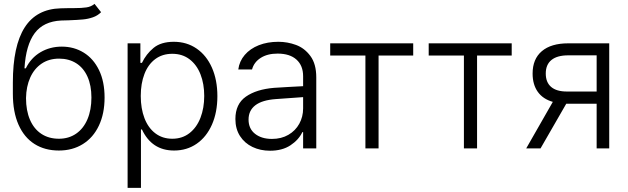

<svg xmlns="http://www.w3.org/2000/svg" viewBox="-20 -749 3167 969"><path d="M326.2 -646.5Q301.8 -646.5 289.1 -645.5Q199.2 -641.1 155 -581.5Q110.8 -522 103.5 -404.3H110.4Q136.2 -457 184.3 -485.4Q232.4 -513.7 292 -513.7Q353.5 -513.7 402.6 -483.4Q451.7 -453.1 479.7 -395.3Q507.8 -337.4 507.8 -256.8Q507.8 -175.8 479.2 -115.2Q450.7 -54.7 398.4 -22Q346.2 10.7 277.3 10.7Q206.5 10.7 154.3 -22.2Q102.1 -55.2 73.5 -119.6Q44.9 -184.1 44.9 -276.4V-332Q44.9 -517.1 104.5 -610.4Q164.1 -703.6 286.1 -707Q300.8 -708 328.1 -708H351.6Q393.1 -708 416.7 -711.7Q440.4 -715.3 457 -729.5L490.2 -687.5Q472.7 -669.9 448.7 -661.6Q424.8 -653.3 399.4 -650.9Q374 -648.4 326.2 -646.5ZM441.4 -256.8Q441.4 -317.9 421.4 -362.3Q401.4 -406.7 364.5 -429.9Q327.6 -453.1 278.3 -453.1Q227.5 -453.1 190.2 -428Q152.8 -402.8 132.6 -357.7Q112.3 -312.5 111.3 -253.9Q111.3 -190.9 131.3 -144.5Q151.4 -98.1 188.7 -73.5Q226.1 -48.8 277.3 -48.8Q327.1 -48.8 364.3 -74.5Q401.4 -100.1 421.4 -147.2Q441.4 -194.3 441.4 -256.8Z M624 -530.3H688.5V-431.6H696.3Q717.8 -476.6 755.1 -507.3Q792.5 -538.1 857.4 -538.1Q922.4 -538.1 972.2 -503.9Q1022 -469.7 1049.6 -407.5Q1077.1 -345.2 1077.1 -263.7Q1077.1 -182.1 1049.6 -119.9Q1022 -57.6 972.4 -23.4Q922.9 10.7 858.4 10.7Q746.1 10.7 696.3 -95.7H691.4V199.2H624ZM849.6 -48.8Q899.9 -48.8 936.3 -77.1Q972.7 -105.5 991.7 -154.5Q1010.7 -203.6 1010.7 -264.6Q1010.7 -325.7 991.9 -373.8Q973.1 -421.9 936.8 -449.7Q900.4 -477.5 849.6 -477.5Q799.3 -477.5 763.4 -450.7Q727.5 -423.8 709 -375.7Q690.4 -327.6 690.4 -264.6Q690.4 -201.2 709.2 -152.3Q728 -103.5 763.9 -76.2Q799.8 -48.8 849.6 -48.8Z M1363.3 -305.7Q1397.5 -308.1 1439.2 -310.3Q1481 -312.5 1509.8 -314V-364.3Q1509.8 -418 1476.3 -448.2Q1442.9 -478.5 1380.9 -478.5Q1329.6 -478.5 1295.7 -456.8Q1261.7 -435.1 1252 -398.4H1182.6Q1188 -439.9 1215.1 -471.7Q1242.2 -503.4 1286.1 -520.8Q1330.1 -538.1 1384.8 -538.1Q1430.7 -538.1 1473.9 -522.2Q1517.1 -506.3 1546.6 -466.3Q1576.2 -426.3 1576.2 -358.4V0H1509.8V-82H1505.9Q1487.3 -43 1445.8 -15.6Q1404.3 11.7 1342.8 11.7Q1293.9 11.7 1254.2 -7.3Q1214.4 -26.4 1191.2 -62.5Q1168 -98.6 1168 -148.4Q1168 -224.1 1220.9 -261.2Q1273.9 -298.3 1363.3 -305.7ZM1352.5 -47.9Q1399.9 -47.9 1435.5 -68.6Q1471.2 -89.4 1490.5 -124.5Q1509.8 -159.7 1509.8 -202.1V-258.8L1373 -249Q1303.2 -244.1 1268.8 -217.8Q1234.4 -191.4 1234.4 -145.5Q1234.4 -99.6 1267.1 -73.7Q1299.8 -47.9 1352.5 -47.9Z M1646.5 -530.3H2065.4V-468.8H1890.6V0H1824.2V-468.8H1646.5Z M2143.6 -530.3H2562.5V-468.8H2387.7V0H2321.3V-468.8H2143.6Z M2991.2 -225.6H2840.8H2837.9L2708 0H2635.7L2770 -234.9Q2720.2 -249 2694.1 -285.6Q2668 -322.3 2668 -377.9Q2668 -451.2 2714.6 -490.7Q2761.2 -530.3 2847.7 -530.3H3054.7V0H2991.2ZM2840.8 -287.1H2991.2V-469.7H2847.7Q2792 -469.7 2763.2 -446.3Q2734.4 -422.9 2734.4 -377.9Q2734.4 -333.5 2761.5 -310.3Q2788.6 -287.1 2840.8 -287.1Z"/></svg>

Font: Pretendard JP Light
Style: Regular
Weight: 300
Designer: Base glyphs from Inter by Rasmus Andersson; Hangeul glyphs from Noto Sans CJK(Source Han Sans) by Jang Soo-young and Kan
Foundry: Kil Hyung-jin
Version: Version 1.309